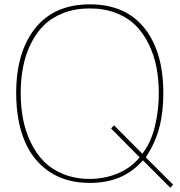

<svg xmlns="http://www.w3.org/2000/svg" viewBox="-20 -840 834 892"><path d="M717.8 -407.2Q717.8 -470.2 707 -526.4Q696.3 -582.5 671.9 -633.3Q647.5 -684.1 611.1 -720.9Q574.7 -757.8 519.8 -779.3Q464.8 -800.8 397 -800.8Q329.6 -800.8 275.1 -779.8Q220.7 -758.8 184.1 -722.7Q147.5 -686.5 122.8 -636Q98.1 -585.4 87.2 -528.6Q76.2 -471.7 76.2 -407.2Q76.2 -343.8 87.2 -286.9Q98.1 -230 122.8 -178.5Q147.5 -127 184.1 -89.8Q220.7 -52.7 275.1 -30.8Q329.6 -8.8 397 -8.8Q464.8 -8.8 525.6 -33.7Q586.4 -58.6 627 -106.9L629.9 -107.9L496.1 -243.2L509.8 -257.8L643.1 -124V-127.9Q682.1 -180.2 700 -253.9Q717.8 -327.6 717.8 -407.2ZM657.2 -108.9 784.2 18.1 771 32.2 644 -95.2Q595.7 -40.5 534.9 -15.4Q474.1 9.8 397 9.8Q287.1 9.8 209.7 -42Q132.3 -93.8 93.8 -186.8Q55.2 -279.8 55.2 -407.2Q55.2 -599.1 144 -709.5Q232.9 -819.8 397 -819.8Q562.5 -819.8 650.6 -710Q738.8 -600.1 738.8 -407.2Q738.8 -318.4 720.2 -247.3Q701.7 -176.3 657.2 -108.9Z"/></svg>

Font: Sinkin Sans 100 Thin
Style: Regular
Weight: 100
Designer: Keith Bates
Foundry: K-Type
Version: Sinkin Sans (version 1.0)  by Keith Bates   •   © 2014   www